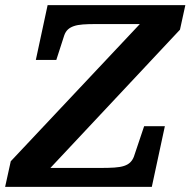

<svg xmlns="http://www.w3.org/2000/svg" viewBox="-54 -730 744 750"><path d="M80 -74H341Q371 -74 393.5 -75.5Q416 -77 431 -82Q446 -87 455 -96Q464 -105 469 -118L509 -237H590L539 0H-34L-12 -100L527 -673L545 -636H318Q291 -636 270 -634.5Q249 -633 234.5 -628Q220 -623 211 -614.5Q202 -606 197 -592L166 -496H86L132 -710H670L649 -614L96 -24Z"/></svg>

Font: Roboto Serif SemiBold
Style: Italic
Weight: 600
Italic angle: -10°
Version: Version 1.007